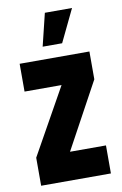

<svg xmlns="http://www.w3.org/2000/svg" viewBox="-87 -813 550 863"><g transform="rotate(-10 188.5 -381.5)"><path d="M144.5 -614.3 180.7 -762.7H304.7L233.4 -614.3ZM29.3 0V-127.9L198.2 -429.7H29.3V-556.6H347.7V-429.7L183.6 -127.9H347.7V0Z"/></g></svg>

Font: Post No Bills Jaffna ExtraBold
Style: Regular
Weight: 800
Designer: Kosala Senevirathne, Siva Puranthara, Lasantha Premarathna, Tharique Azeez
Foundry: Mooniak
Version: Version 1.220 ; ttfautohint (v1.6)